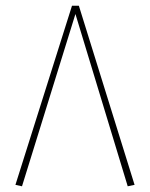

<svg xmlns="http://www.w3.org/2000/svg" viewBox="-20 -647 524 672"><path d="M451 0 427 5 244 -598 57 5 34 0 232 -627H256Z"/></svg>

Font: FiraGO Thin
Style: Regular
Weight: 100
Designer: bBox Type
Foundry: bBox Type GmbH
Version: Version 1.001;PS 001.001;hotconv 1.0.88;makeotf.lib2.5.64775